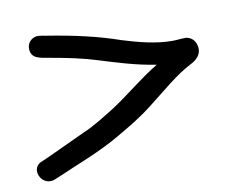

<svg xmlns="http://www.w3.org/2000/svg" viewBox="-56 -509 690 573"><g transform="rotate(-10 288.5 -222.5)"><path d="M524 -357C509 -357 499 -355 485 -355C436 -355 386 -368 337 -383C268 -407 200 -422 120 -435H119C113 -436 105 -438 95 -439C76 -441 59 -426 59 -407C59 -375 87 -374 114 -369C170 -359 210 -351 258 -336C307 -321 362 -303 426 -293C374 -262 323 -218 275 -187C244 -168 209 -145 175 -131C131 -111 92 -92 52 -74L40 -69C-1 -55 24 3 62 -7H63L78 -13C134 -38 212 -66 276 -104C314 -126 348 -146 384 -174C436 -214 479 -253 528 -278C540 -284 566 -301 555 -333C551 -346 540 -355 526 -357Z"/></g></svg>

Font: Stray Cat
Style: ExBdExt
Weight: 800
Version: Version 1.0